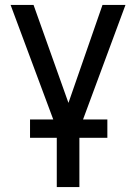

<svg xmlns="http://www.w3.org/2000/svg" viewBox="-20 -548 541 771"><path d="M411.1 5.4H298.8V203.1H208V5.4H100.6V-68.4H193.8L22.5 -528.3H114.7L254.9 -134.8L391.6 -528.3H483.9L313.5 -68.4H411.1Z"/></svg>

Font: MAUL
Style: Regular
Weight: 400
Designer: MAUL
Version: Version 1.0; 2020; ttfautohint (v1.8.3)